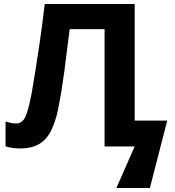

<svg xmlns="http://www.w3.org/2000/svg" viewBox="-20 -734 878 962"><path d="M654.8 -129.9H817.9L731 208H563L654.8 0H503.9V-587.9H329.1Q316.9 -493.2 316.4 -488.3Q312.5 -452.1 302.7 -378.9Q299.8 -357.9 294.2 -321.3Q288.6 -284.7 287.1 -273.4Q273.9 -200.2 271 -186Q258.3 -125 236.3 -80.1Q215.3 -36.6 177.7 -13.2Q139.2 9.8 80.1 9.8Q40 9.8 7.8 -1V-125Q25.4 -120.1 33.2 -118.2Q46.4 -115.2 61 -115.2Q89.8 -115.2 105.5 -145.5Q121.1 -176.3 137.2 -259.8Q139.2 -269 141.4 -283.2Q143.6 -297.4 147.5 -320.3Q151.4 -343.3 154.3 -360.4Q157.2 -379.9 165.5 -433.1Q173.8 -486.3 178.7 -519.5Q190.9 -603 204.1 -713.9H654.8Z"/></svg>

Font: Droid Sans Thai
Style: Bold
Weight: 700
Designer: Steve Matteson
Foundry: Ascender Corporation
Version: Version 1.00